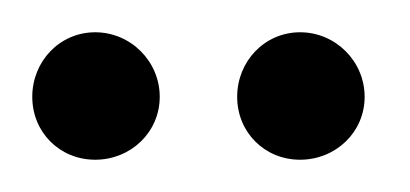

<svg xmlns="http://www.w3.org/2000/svg" viewBox="-24 -503 254 119"><path d="M-4 -443C-4 -421 13 -404 35 -404C57 -404 75 -421 75 -443C75 -465 57 -483 35 -483C13 -483 -4 -465 -4 -443ZM123 -443C123 -421 140 -404 162 -404C184 -404 202 -421 202 -443C202 -465 184 -483 162 -483C140 -483 123 -465 123 -443Z"/></svg>

Font: Marck Script
Style: Regular
Weight: 400
Designer: Denis Masharov, Marck Fogel
Foundry: Denis Masharov
Version: Version 1.002